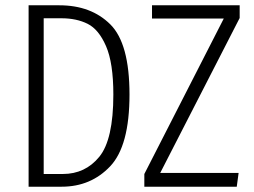

<svg xmlns="http://www.w3.org/2000/svg" viewBox="-20 -705 960 725"><path d="M469 -348Q469 -154 396 -77Q323 0 213 0H88V-685H204Q324 -685 396.5 -613Q469 -541 469 -348ZM145 -636V-48H217Q302 -48 355 -113Q408 -178 408 -348Q408 -467 380.5 -530.5Q353 -594 311 -615Q269 -636 212 -636ZM885 -685V-637L585 -52H881L874 0H525V-48L825 -635H554V-685Z"/></svg>

Font: Fira Sans Extra Condensed Light
Style: Regular
Weight: 300
Width: 1
Designer: Carrois Corporate & Edenspiekermann AG
Foundry: Carrois Corporate GbR & Edenspiekermann AG
Version: Version 4.203